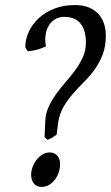

<svg xmlns="http://www.w3.org/2000/svg" viewBox="-20 -718 437 753"><path d="M215.8 -74.2Q215.8 -59.1 210.7 -43.2Q205.6 -27.3 196 -14.4Q186.5 -1.5 173.1 6.8Q159.7 15.1 143.1 15.1Q124.5 15.1 113.3 2Q102.1 -11.2 102.1 -33.2Q102.1 -47.4 107.7 -62.7Q113.3 -78.1 123 -90.8Q132.8 -103.5 146 -111.8Q159.2 -120.1 174.8 -120.1Q193.8 -120.1 204.8 -107.4Q215.8 -94.7 215.8 -74.2ZM395 -579.1Q395 -536.1 382.6 -503.9Q370.1 -471.7 351.1 -445.3Q332 -418.9 309.3 -396.5Q286.6 -374 265.9 -350.1Q245.1 -326.2 229.2 -299.1Q213.4 -272 208 -236.8L202.1 -189.9Q192.9 -183.1 185.5 -178.5Q178.2 -173.8 166 -169.9L154.8 -180.2L157.2 -236.8Q157.7 -269.5 169.9 -296.9Q182.1 -324.2 200 -349.1Q217.8 -374 238.3 -397.2Q258.8 -420.4 276.1 -444.3Q293.5 -468.3 305.2 -494.4Q316.9 -520.5 316.9 -550.8Q316.9 -599.6 295.7 -625.7Q274.4 -651.9 231.9 -651.9Q211.9 -651.9 196.3 -642.6Q180.7 -633.3 171.1 -617.4Q161.6 -601.6 158.7 -580.6Q155.8 -559.6 160.2 -536.1Q149.4 -531.2 140.9 -528.1Q132.3 -524.9 124.3 -522.7Q116.2 -520.5 107.9 -519.3Q99.6 -518.1 88.9 -517.1L79.1 -532.2Q79.1 -563.5 92.8 -593.3Q106.4 -623 131.8 -646.5Q157.2 -669.9 193.1 -684.1Q229 -698.2 273.9 -698.2Q305.2 -698.2 327.9 -689Q350.6 -679.7 365.5 -663.6Q380.4 -647.5 387.7 -625.7Q395 -604 395 -579.1Z"/></svg>

Font: Gentium Plus Cyr
Style: Italic
Weight: 400
Italic angle: -8°
Designer: J. Victor Gaultney, Annie Olsen, Iska Routamaa, Becca Hirsbrunner
Foundry: SIL International
Version: Version 5.000